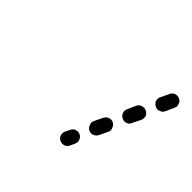

<svg xmlns="http://www.w3.org/2000/svg" viewBox="-94 -698 582 582"><g transform="rotate(45 196.5 -407.0)"><path d="M217 -235Q226 -231 235 -234Q243 -237 247 -245L254 -260Q258 -269 255 -277Q252 -286 244 -290Q235 -294 226 -291Q218 -288 214 -279L207 -265Q203 -256 206 -247Q209 -239 217 -235ZM257 -319Q266 -315 274 -318Q283 -322 287 -330L300 -357Q304 -365 300 -374Q297 -383 289 -387Q280 -391 272 -388Q263 -384 259 -376L246 -349Q242 -341 246 -332Q249 -323 257 -319ZM303 -416Q311 -412 320 -415Q329 -418 332 -427L345 -453Q349 -462 346 -471Q343 -479 334 -483Q326 -487 317 -484Q308 -481 304 -473L292 -446Q288 -437 291 -429Q294 -420 303 -416ZM336 -525Q338 -521 341 -518Q344 -514 348 -513Q352 -511 356 -510Q361 -510 365 -512Q369 -513 373 -516Q376 -519 378 -523L390 -550Q392 -554 393 -559Q393 -563 391 -567Q390 -572 387 -575Q384 -578 380 -580Q371 -584 362 -581Q354 -578 350 -569L337 -542Q335 -538 335 -534Q335 -529 336 -525Z"/></g></svg>

Font: FRB American Cursive Guidelines Dashed Extrabold
Style: Bold Italic
Weight: 800
Italic angle: -25°
Version: Version 2.0;Modular Font Editor K font №1